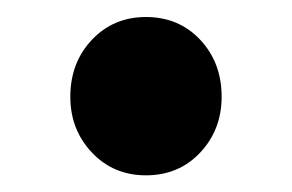

<svg xmlns="http://www.w3.org/2000/svg" viewBox="-20 -196 347 228"><path d="M153.3 12.2Q114.7 12.2 89.1 -14.9Q63.5 -42 63.5 -81.1Q63.5 -121.6 89.1 -148.7Q114.7 -175.8 153.3 -175.8Q192.4 -175.8 217.8 -148.7Q243.2 -121.6 243.2 -81.1Q243.2 -42 217.8 -14.9Q192.4 12.2 153.3 12.2Z"/></svg>

Font: Akatab Black
Style: Regular
Weight: 900
Designer: SIL Global
Foundry: SIL Global
Version: Version 4.000